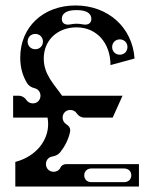

<svg xmlns="http://www.w3.org/2000/svg" viewBox="-20 -682 556 702"><path d="M36 -90V0H488V-82H222C213 -82 204 -77 201 -69C197 -60 187 -54 176 -54C160 -54 148 -66 148 -82C148 -95 156 -106 168 -109C182 -112 190 -114 200 -125C218 -148 230 -172 236 -199C239 -215 231 -222 222 -228C214 -233 209 -242 209 -252C209 -268 221 -280 237 -280C247 -280 256 -275 261 -267C267 -258 277 -252 289 -252H392L428 -332H207C178 -374 140 -409 140 -468C140 -535 190 -582 260 -582C333 -582 384 -525 384 -444L472 -468C464 -582 375 -662 256 -662C138 -662 54 -583 54 -472C54 -432 64 -403 79 -378C84 -369 95 -362 108 -359C120 -356 128 -345 128 -332C128 -316 116 -304 100 -304C90 -304 81 -309 76 -317C70 -326 60 -332 48 -332H28V-252H154C155 -244 156 -237 156 -228C156 -168 112 -110 36 -90ZM288 -41C288 -56 299 -66 314 -66H434C449 -66 460 -56 460 -41C460 -26 449 -16 434 -16H314C299 -16 288 -26 288 -41ZM314 -613C314 -597 302 -589 282 -593C266 -596 254 -596 238 -593C218 -589 206 -597 206 -613C206 -633 224 -645 258 -645H262C296 -645 314 -633 314 -613ZM418 -482C402 -482 390 -494 390 -510C390 -526 402 -538 418 -538C434 -538 446 -526 446 -510C446 -494 434 -482 418 -482ZM109 -558C125 -558 137 -546 137 -530C137 -514 125 -502 109 -502C93 -502 81 -514 81 -530C81 -546 93 -558 109 -558Z"/></svg>

Font: Apfel Grotezk Brukt
Style: Regular
Weight: 300
Designer: Luigi Gorlero
Foundry: © 2023, Luigi Gorlero & Collletttivo
Version: Version 2.000;Glyphs 3.2 (3217)